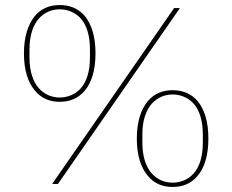

<svg xmlns="http://www.w3.org/2000/svg" viewBox="-20 -730 922 762"><path d="M187 0 671 -698H694L210 0ZM217 -326C178 -326 144 -339 118 -371C92 -402 75 -450 75 -518C75 -586 92 -634 118 -666C144 -697 178 -710 217 -710C256 -710 291 -697 317 -666C343 -634 359 -586 359 -518C359 -450 343 -402 317 -371C291 -339 256 -326 217 -326ZM217 -343C248 -343 279 -355 301 -380C323 -405 337 -445 337 -502V-534C337 -591 323 -631 301 -656C279 -681 248 -693 217 -693C186 -693 156 -681 134 -656C112 -631 97 -591 97 -534V-502C97 -445 112 -405 134 -380C156 -355 186 -343 217 -343ZM665 12C626 12 592 -1 566 -33C540 -64 523 -112 523 -180C523 -248 540 -296 566 -328C592 -359 626 -372 665 -372C704 -372 739 -359 765 -328C791 -296 807 -248 807 -180C807 -112 791 -64 765 -33C739 -1 704 12 665 12ZM665 -5C696 -5 727 -17 749 -42C771 -67 785 -107 785 -164V-196C785 -253 771 -293 749 -318C727 -343 696 -355 665 -355C634 -355 604 -343 582 -318C560 -293 545 -253 545 -196V-164C545 -107 560 -67 582 -42C604 -17 634 -5 665 -5Z"/></svg>

Font: Plexus Sans Thin
Style: Regular
Weight: 250
Version: Version 2.001;PS 002.001;hotconv 1.0.70;makeotf.lib2.5.58329